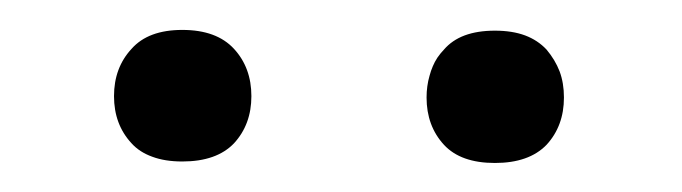

<svg xmlns="http://www.w3.org/2000/svg" viewBox="-20 -734 458 129"><path d="M68.4 -701.2Q79.6 -713.9 102.5 -713.9Q125.5 -713.9 137.2 -701.2Q148.9 -688.5 148.9 -669.4Q148.9 -650.4 137.2 -637.7Q125.5 -625.5 102.5 -625.5Q90.8 -625.5 82.3 -628.7Q73.7 -631.8 68.4 -637.7Q56.6 -650.4 56.6 -669.4Q56.6 -688.5 68.4 -701.2ZM266.6 -668.5Q266.6 -672.4 267.1 -676Q267.6 -679.7 268.6 -683.1Q269.5 -686.5 270.8 -689.5Q272 -692.4 273.9 -695.3Q275.9 -698.2 278.3 -700.7Q283.7 -707 292.2 -710.2Q300.8 -713.4 312.5 -713.4Q324.2 -713.4 332.8 -710.2Q341.3 -707 347.2 -700.7Q353 -693.8 356 -686Q358.9 -678.2 358.9 -668.5Q358.9 -649.4 347.2 -636.7Q335.4 -624.5 312.5 -624.5Q289.6 -624.5 278.3 -636.7Q266.6 -649.4 266.6 -668.5Z"/></svg>

Font: Shabnam Light FD
Style: Light-FD
Weight: 300
Foundry: DejaVu fonts team - Redesigned by Saber Rastikerdar - Based on Vazir font
Version: Version 5.0.0